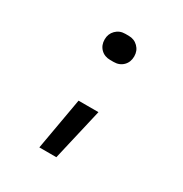

<svg xmlns="http://www.w3.org/2000/svg" viewBox="-167 -689 934 978"><g transform="rotate(30 300.0 -200.0)"><path d="M290 -406Q256 -406 234.5 -427.5Q213 -449 213 -483Q213 -516 235 -538Q257 -560 290 -560H310Q343 -560 365 -538Q387 -516 387 -483Q387 -449 365.5 -427.5Q344 -406 310 -406ZM200 160 254 -146H371L300 160Z"/></g></svg>

Font: JetBrainsMono NFM Medium
Style: Regular
Weight: 500
Monospace: yes
Designer: Philipp Nurullin, Konstantin Bulenkov
Foundry: JetBrains
Version: Version 2.304; ttfautohint (v1.8.4.7-5d5b);Nerd Fonts 3.3.0